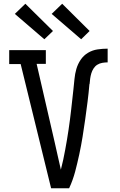

<svg xmlns="http://www.w3.org/2000/svg" viewBox="-20 -1002 640 1022"><path d="M348 0H252L90 -661H29V-735H224V-662H175L271 -245Q279 -208 287.5 -171.5Q296 -135 304 -99Q311 -125 316.5 -151.5Q322 -178 327 -204.5Q332 -231 336.5 -258Q341 -285 345 -312Q349 -339 352.5 -366Q356 -393 359 -420Q362 -447 365 -474Q368 -501 371 -528Q374 -555 376.5 -582Q379 -609 386.5 -635Q394 -661 409.5 -684Q425 -707 448.5 -721Q472 -735 499 -739Q526 -743 553 -743V-670Q539 -670 524.5 -667.5Q510 -665 498 -657.5Q486 -650 478 -637.5Q470 -625 466 -611.5Q462 -598 460 -583.5Q458 -569 457 -555L456 -554Q452 -507 446 -460Q440 -413 433.5 -366.5Q427 -320 419.5 -273.5Q412 -227 402 -180.5Q392 -134 380 -88.5Q368 -43 348 0ZM412 -793 255 -928 311 -982 457 -837ZM216 -793 59 -928 115 -982 262 -837Z"/></svg>

Font: Iosevka Etoile
Style: Regular
Weight: 400
Designer: Belleve Invis
Foundry: Belleve Invis
Version: Version 33.2.4